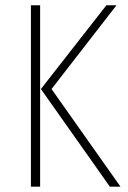

<svg xmlns="http://www.w3.org/2000/svg" viewBox="-20 -702 482 722"><path d="M130.9 -682.1V0H96.2V-682.1ZM418 -682.1 173.8 -367.2 433.1 0H393.1L133.8 -367.2L379.9 -682.1Z"/></svg>

Font: Fira Sans Compressed UltraLight
Style: Regular
Weight: 200
Width: 1
Designer: Carrois Corporate & Edenspiekermann AG
Foundry: Carrois Corporate GbR & Edenspiekermann AG
Version: Version 4.203;PS 004.203;hotconv 1.0.88;makeotf.lib2.5.64775